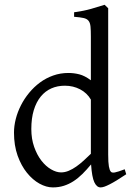

<svg xmlns="http://www.w3.org/2000/svg" viewBox="-20 -777 560 811"><path d="M513.2 -41Q490.7 -25.9 473.4 -15.4Q456.1 -4.9 443.1 1.7Q430.2 8.3 420.9 11.5Q411.6 14.6 404.8 14.6Q388.7 14.6 378.4 -7.3Q368.2 -29.3 364.7 -82.5Q346.2 -60.1 327.9 -42Q309.6 -23.9 290.3 -11.5Q271 1 249.5 7.8Q228 14.6 203.1 14.6Q175.8 14.6 147 -1.2Q118.2 -17.1 94 -46.9Q69.8 -76.7 54.4 -119.6Q39.1 -162.6 39.1 -216.8Q39.1 -244.6 46.6 -274.4Q54.2 -304.2 68.4 -332Q82.5 -359.9 103 -384.8Q123.5 -409.7 148.9 -428.5Q174.3 -447.3 204.6 -458Q234.9 -468.8 269 -468.8Q292 -468.8 314.7 -463.1Q337.4 -457.5 363.8 -438V-622.1Q363.8 -648.9 362.3 -664.8Q360.8 -680.7 354 -689.2Q347.2 -697.8 333 -700.9Q318.8 -704.1 293 -706.1V-725.1Q333 -730.5 364.7 -739.5Q396.5 -748.5 421.9 -756.8L437 -742.2V-124Q437 -106.9 437.7 -94.7Q438.5 -82.5 439.9 -74.2Q441.4 -65.9 443.4 -60.5Q445.3 -55.2 448.2 -51.8Q452.6 -46.4 465.1 -48.6Q477.5 -50.8 506.8 -62ZM363.8 -127.4V-356.4Q347.7 -384.3 318.4 -399.7Q289.1 -415 253.9 -415Q222.7 -415 196.8 -403.6Q170.9 -392.1 152.1 -369.1Q133.3 -346.2 122.8 -312Q112.3 -277.8 112.3 -231.9Q112.3 -190.4 124.3 -156.5Q136.2 -122.6 154.8 -98.6Q173.3 -74.7 195.6 -61.8Q217.8 -48.8 237.8 -48.8Q254.4 -48.8 270.5 -55.7Q286.6 -62.5 302.2 -73.5Q317.9 -84.5 333.3 -98.6Q348.6 -112.8 363.8 -127.4Z"/></svg>

Font: Gentium Basic
Style: Regular
Weight: 400
Designer: J. Victor Gaultney and Annie Olsen
Foundry: SIL International
Version: Version 1.100